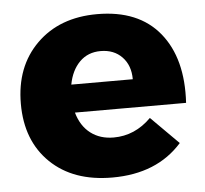

<svg xmlns="http://www.w3.org/2000/svg" viewBox="-45 -594 692 647"><g transform="rotate(-5 301.5 -270.5)"><path d="M306 -547Q446 -547 517 -460Q588 -373 579 -223H203Q216 -177 248 -152.5Q280 -128 326 -128Q398 -128 453 -183L546 -90Q461 6 310 6Q178 6 101 -68.5Q24 -143 24 -268Q24 -394 101.5 -470.5Q179 -547 306 -547ZM199 -318H407Q407 -365 379.5 -393.5Q352 -422 307 -422Q264 -422 236 -394Q208 -366 199 -318Z"/></g></svg>

Font: Montserrat arm
Style: Bold
Weight: 700
Designer: Julieta Ulanovsky
Foundry: Julieta Ulanovsky
Version: Version 6.000;PS 006.000;hotconv 1.0.88;makeotf.lib2.5.64775